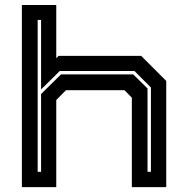

<svg xmlns="http://www.w3.org/2000/svg" viewBox="-20 -770 766 790"><path d="M70 0V-749.5H211.5V-530.5L221 -540H561L664 -437V0H522.5V-368L492 -399H251.5L211.5 -358.5V0ZM135 -63H149V-383L231 -464H528L587 -406V-63H601V-410L533 -478H226L149 -402V-688H135Z"/></svg>

Font: Tourney Expanded Regular
Style: Bold
Weight: 700
Width: 7
Designer: Tyler Finck
Foundry: Etcetera Type Co
Version: Version 1.010; ttfautohint (v1.8.3)